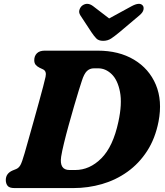

<svg xmlns="http://www.w3.org/2000/svg" viewBox="-20 -958 838 978"><path d="M9.5 -41Q9.5 -74.5 44 -89.5L62.5 -97Q75.5 -102.5 83.8 -116.8Q92 -131 105.5 -178Q114 -208.5 126.5 -252.2Q139 -296 152.5 -344.5Q166 -393 178.5 -438.2Q191 -483.5 200 -517.8Q209 -552 212 -566.5Q218.5 -596 198.5 -605L181.5 -613Q168.5 -619.5 161.5 -628.2Q154.5 -637 154.5 -651.5Q154.5 -673 168 -686.5Q181.5 -700 208 -700H477.5Q585.5 -700 662.5 -654Q739.5 -608 773.8 -526.5Q808 -445 787.5 -338.5Q770.5 -252 729.2 -188.5Q688 -125 629.2 -83Q570.5 -41 499.8 -20.5Q429 0 353.5 0H54Q27.5 0 18.5 -11.8Q9.5 -23.5 9.5 -41ZM363 -92Q437 -92 496.5 -151.8Q556 -211.5 583 -337.5Q603 -429.5 591.2 -490Q579.5 -550.5 548.8 -580.2Q518 -610 480 -610H459Q437 -610 422.5 -595.8Q408 -581.5 397 -546.5Q392 -532 381 -496.5Q370 -461 356.5 -414.5Q343 -368 329.5 -319.2Q316 -270.5 305.8 -228.2Q295.5 -186 291.5 -160Q281.5 -92 334 -92ZM588 -793.5Q564.5 -774 546.5 -762Q528.5 -750 505.5 -750Q482.5 -750 470.8 -762Q459 -774 446 -793.5L389.5 -879.5Q380 -894.5 384.8 -908.5Q389.5 -922.5 399.5 -930Q425.5 -948.5 454.5 -926.5L536 -864L650.5 -926.5Q691.5 -948.5 707 -930Q713.5 -922.5 710.8 -908.5Q708 -894.5 690 -879.5Z"/></svg>

Font: Fraunces 9pt S100
Style: Bold Italic
Weight: 700
Italic angle: -16°
Version: Version 1.000; ttfautohint (v1.8.3)